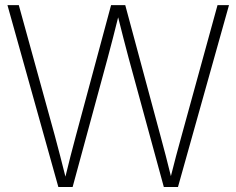

<svg xmlns="http://www.w3.org/2000/svg" viewBox="-20 -748 946 768"><path d="M213.4 0H270.5L410.6 -515.6C425.3 -569.8 439 -624 452.6 -678.7C466.3 -624 480 -569.8 494.6 -515.6L635.3 0H691.9L896 -727.5H850.1L706.5 -205.6C691.4 -151.9 677.2 -97.7 663.6 -43.5C650.4 -97.7 636.2 -151.9 621.6 -205.6L481 -727.5H424.3L283.7 -205.6C269 -151.4 254.9 -96.2 241.7 -41.5C228 -96.2 213.9 -151.4 199.2 -205.6L55.2 -727.5H9.8Z"/></svg>

Font: Raveo Display Display ExLight
Style: Regular
Weight: 200
Designer: Jakub Foglar, Rasmus Andersson (Inter)
Foundry: Jakubfoglar.com
Version: Version 1.100;Glyphs 3.2.3 (3260)